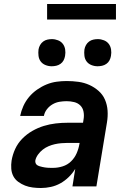

<svg xmlns="http://www.w3.org/2000/svg" viewBox="-20 -934 640 962"><path d="M185 8Q165 8 144.5 5.5Q124 3 106 -4Q88 -11 72 -22.5Q56 -34 47 -51Q38 -68 36.5 -88.5Q35 -109 38 -129Q43 -159 56 -187.5Q69 -216 91.5 -239Q114 -262 142 -278Q170 -294 199.5 -303Q229 -312 259 -315.5Q289 -319 319 -319H396L399 -338Q402 -356 398.5 -374.5Q395 -393 382.5 -405.5Q370 -418 351.5 -422.5Q333 -427 314 -427Q296 -427 278 -424Q260 -421 243.5 -411.5Q227 -402 215 -386.5Q203 -371 200 -353H81Q86 -378 97 -402.5Q108 -427 125.5 -448Q143 -469 166 -485Q189 -501 213.5 -511Q238 -521 263.5 -524.5Q289 -528 314 -528Q344 -528 373 -524Q402 -520 427.5 -508.5Q453 -497 474 -478.5Q495 -460 506 -434.5Q517 -409 519 -380Q521 -351 516 -321L463 0H343L357 -88Q344 -66 324.5 -47Q305 -28 282.5 -15.5Q260 -3 235 2.5Q210 8 185 8ZM247 -93Q270 -93 294 -100.5Q318 -108 336 -125.5Q354 -143 364 -166Q374 -189 378 -213L379 -218H319Q303 -218 286.5 -216.5Q270 -215 254.5 -211.5Q239 -208 223.5 -201.5Q208 -195 194.5 -184.5Q181 -174 170.5 -159.5Q160 -145 157 -130Q156 -123 158.5 -116.5Q161 -110 166.5 -106.5Q172 -103 178.5 -101Q185 -99 192 -97.5Q199 -96 205 -95Q211 -94 218.5 -93.5Q226 -93 233 -93Q240 -93 247 -93ZM469 -602Q453 -602 438 -608Q423 -614 414 -626Q405 -638 403 -654Q401 -670 403 -686Q405 -698 411 -708.5Q417 -719 426.5 -726Q436 -733 447.5 -735.5Q459 -738 470 -738Q486 -738 501 -732Q516 -726 525 -714Q534 -702 536.5 -686Q539 -670 536 -654Q534 -642 528.5 -631.5Q523 -621 513 -614Q503 -607 491.5 -604.5Q480 -602 469 -602ZM239 -602Q223 -602 208 -608Q193 -614 184 -626Q175 -638 173 -654Q171 -670 173 -686Q175 -698 181 -708.5Q187 -719 196.5 -726Q206 -733 217.5 -735.5Q229 -738 240 -738Q256 -738 271 -732Q286 -726 295 -714Q304 -702 306.5 -686Q309 -670 306 -654Q304 -642 298.5 -631.5Q293 -621 283 -614Q273 -607 261.5 -604.5Q250 -602 239 -602ZM216 -836V-914H561V-836Z"/></svg>

Font: Iosevka Aile
Style: Bold Italic
Weight: 700
Italic angle: -9°
Designer: Belleve Invis
Foundry: Belleve Invis
Version: Version 28.0.1; ttfautohint (v1.8.4)